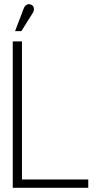

<svg xmlns="http://www.w3.org/2000/svg" viewBox="-20 -898 463 918"><path d="M136 -835Q141 -843 142 -850Q143 -857 140.5 -864Q138 -871 130 -875Q123 -879 116 -878Q109 -877 103 -872Q97 -867 94 -859L52 -749H82ZM41 0H402V-40H85V-700H41Z"/></svg>

Font: Advent Pro Light
Style: Regular
Weight: 300
Version: Version 3.000